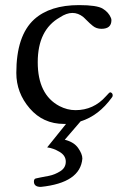

<svg xmlns="http://www.w3.org/2000/svg" viewBox="-20 -473 496 753"><path d="M140 260Q113 260 113 239Q113 229 120 227Q127 225 138.5 223Q150 221 172.5 216.5Q195 212 216.5 198.5Q238 185 238 161Q238 137 213.5 122.5Q189 108 165 105L239 13H231Q149 13 96.5 -48Q44 -109 44 -187Q44 -333 114 -397Q176 -453 290 -453Q360 -453 383 -439Q406 -425 415 -403Q417 -398 417 -394Q417 -360 378 -360Q358 -360 344 -371.5Q330 -383 322.5 -391Q315 -399 307 -406Q266 -439 215 -405Q128 -356 128 -229Q128 -102 213 -57Q244 -41 276 -41Q347 -41 395 -95Q409 -111 412 -111Q415 -111 418.5 -108Q422 -105 422 -99.5Q422 -94 419 -91Q367 -19 296 3L234 75Q270 84 286.5 107.5Q303 131 303 149Q295 244 140 260Z"/></svg>

Font: Cardo
Style: Regular
Weight: 400
Designer: David J. Perry
Foundry: David J. Perry
Version: Version 1.0451